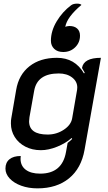

<svg xmlns="http://www.w3.org/2000/svg" viewBox="-20 -827 595 1056"><path d="M10 100Q10 67 32 49Q54 31 94 31Q93 36 93 46Q93 85 121.5 106.5Q150 128 201 128Q322 128 343 9L352 -41Q370 -55 377 -63L374 -68Q341 -39 294 -20Q247 -1 205 -1Q157 -1 119.5 -20.5Q82 -40 61 -73.5Q40 -107 40 -148Q40 -167 42 -176L69 -333Q83 -416 142 -462.5Q201 -509 293 -509Q392 -509 442 -423L446 -427Q434 -449 431 -453Q440 -509 535 -509L445 -3Q427 99 359.5 154Q292 209 186 209Q137 209 97 194.5Q57 180 33.5 155Q10 130 10 100ZM377 -177 404 -333Q405 -337 405 -346Q405 -379 376.5 -401Q348 -423 303 -423Q185 -423 168 -328L142 -182Q140 -166 140 -160Q140 -87 242 -87Q291 -87 331 -113.5Q371 -140 377 -177ZM339 -679Q342 -681 349 -682.5Q356 -684 362 -684Q389 -684 404.5 -670Q420 -656 420 -631Q420 -593 393.5 -567Q367 -541 328 -541Q296 -541 278 -558.5Q260 -576 260 -603Q260 -657 292 -710Q324 -763 371 -798Q383 -807 404 -807Q421 -807 428 -800Q348 -733 339 -679Z"/></svg>

Font: K2D Medium
Style: Italic
Weight: 500
Italic angle: -10°
Designer: Katatrad Aksorn Co.,Ltd.
Foundry: Cadson Demak Co.,Ltd.
Version: Version 1.000; ttfautohint (v1.6)